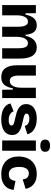

<svg xmlns="http://www.w3.org/2000/svg" viewBox="1082 -1872 804 3008"><g transform="rotate(90 1484.0 -368.0)"><path d="M59 0V-335V-528H187L188 -365H208Q221 -426 243.5 -465Q266 -504 299 -523Q332 -542 377 -542Q423 -542 454 -522Q485 -502 502.5 -463Q520 -424 525 -365H540Q555 -428 581 -466.5Q607 -505 643 -523.5Q679 -542 722 -542Q766 -542 799 -525Q832 -508 854.5 -474Q877 -440 887.5 -389Q898 -338 898 -271V0H736V-252Q736 -303 728 -337Q720 -371 702.5 -387.5Q685 -404 658 -404Q627 -404 604.5 -383Q582 -362 569.5 -323.5Q557 -285 557 -234V0H399V-250Q399 -302 390 -336Q381 -370 363.5 -387Q346 -404 319 -404Q288 -404 266 -383Q244 -362 232 -324Q220 -286 220 -234V0Z M1188 14Q1095 14 1048.5 -49Q1002 -112 1002 -241V-528H1164V-260Q1164 -188 1185 -153.5Q1206 -119 1249 -119Q1275 -119 1294.5 -132Q1314 -145 1327.5 -169.5Q1341 -194 1347.5 -226.5Q1354 -259 1354 -298V-528H1516V-217V0H1386L1384 -168H1365Q1352 -104 1329.5 -63.5Q1307 -23 1272.5 -4.5Q1238 14 1188 14Z M1851 14Q1798 14 1755 4.5Q1712 -5 1679.5 -24Q1647 -43 1627 -70Q1607 -97 1601 -131L1724 -179Q1730 -160 1747 -142Q1764 -124 1792.5 -113Q1821 -102 1862 -102Q1901 -102 1923.5 -113.5Q1946 -125 1946 -147Q1946 -163 1934 -172Q1922 -181 1897.5 -188.5Q1873 -196 1835 -204Q1796 -212 1756.5 -223Q1717 -234 1684 -252.5Q1651 -271 1631 -301Q1611 -331 1611 -377Q1611 -427 1637.5 -463.5Q1664 -500 1715.5 -521Q1767 -542 1840 -542Q1905 -542 1955.5 -524.5Q2006 -507 2039 -474.5Q2072 -442 2083 -394L1953 -353Q1949 -375 1934 -391.5Q1919 -408 1895.5 -417Q1872 -426 1840 -426Q1802 -426 1781 -414Q1760 -402 1760 -382Q1760 -366 1774 -355.5Q1788 -345 1814.5 -338Q1841 -331 1879 -323Q1918 -315 1956 -304.5Q1994 -294 2025.5 -276Q2057 -258 2076 -229.5Q2095 -201 2095 -156Q2095 -103 2066.5 -65Q2038 -27 1984 -6.5Q1930 14 1851 14Z M2181 0V-528H2342V0ZM2262 -598Q2216 -598 2191.5 -617Q2167 -636 2167 -673Q2167 -711 2191.5 -730.5Q2216 -750 2262 -750Q2309 -750 2333.5 -730.5Q2358 -711 2358 -673Q2358 -637 2333.5 -617.5Q2309 -598 2262 -598Z M2710 14Q2641 14 2589.5 -5.5Q2538 -25 2503 -60.5Q2468 -96 2450 -146Q2432 -196 2432 -257Q2432 -320 2450 -372Q2468 -424 2502.5 -462Q2537 -500 2588 -521Q2639 -542 2705 -542Q2774 -542 2822.5 -519.5Q2871 -497 2900 -457.5Q2929 -418 2938 -367L2790 -322Q2788 -355 2775 -376.5Q2762 -398 2741.5 -408Q2721 -418 2697 -418Q2672 -418 2653 -408Q2634 -398 2621 -378Q2608 -358 2601.5 -330Q2595 -302 2595 -264Q2595 -212 2608 -176.5Q2621 -141 2647 -122.5Q2673 -104 2712 -104Q2750 -104 2772 -120.5Q2794 -137 2803 -161Q2812 -185 2814 -209L2955 -180Q2952 -142 2937 -107Q2922 -72 2892 -44.5Q2862 -17 2817.5 -1.5Q2773 14 2710 14Z"/></g></svg>

Font: Bricolage Grotesque 24pt ExtraBold
Style: Regular
Weight: 800
Designer: Mathieu Triay
Foundry: Atelier Triay
Version: Version 1.001;gftools[0.9.33.dev8+g029e19f]